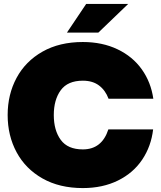

<svg xmlns="http://www.w3.org/2000/svg" viewBox="-20 -946 820 978"><path d="M19 -360Q19 -465 64.5 -549.5Q110 -634 196.5 -683Q283 -732 402 -732Q501 -732 578.5 -695Q656 -658 702.5 -592.5Q749 -527 761 -443H533Q517 -486 484.5 -510.5Q452 -535 402 -535Q325 -535 289.5 -486.5Q254 -438 254 -360Q254 -282 289.5 -233.5Q325 -185 402 -185Q499 -185 532 -287H760Q750 -201 704.5 -133Q659 -65 581 -26.5Q503 12 402 12Q283 12 196.5 -37Q110 -86 64.5 -170.5Q19 -255 19 -360ZM419 -926H633L481 -780H321Z"/></svg>

Font: Aspekta 1000
Style: Regular
Weight: 1000
Designer: Ivo Dolenc
Version: Version 2.000